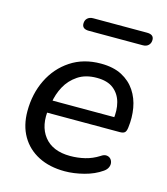

<svg xmlns="http://www.w3.org/2000/svg" viewBox="-105 -764 744 855"><g transform="rotate(15 267.0 -336.5)"><path d="M272 9Q202 9 150.5 -17.5Q99 -44 71 -92.5Q43 -141 43 -207Q43 -287 75 -352.5Q107 -418 166 -457Q225 -496 305 -496Q363 -496 402 -475.5Q441 -455 464 -420.5Q487 -386 494.5 -342.5Q502 -299 496 -253Q494 -235 487 -229Q480 -223 465 -223H114L122 -281H440L422 -267Q429 -313 419 -349.5Q409 -386 381 -408Q353 -430 304 -430Q252 -430 217 -406.5Q182 -383 162.5 -347Q143 -311 137 -270L132 -245Q119 -162 158 -112.5Q197 -63 278 -63Q313 -63 346 -71Q379 -79 409 -98Q423 -108 434.5 -107Q446 -106 453 -99Q460 -92 462 -81.5Q464 -71 459 -59.5Q454 -48 441 -39Q407 -15 360.5 -3Q314 9 272 9ZM215 -623Q183 -623 183 -648Q183 -664 193 -673Q203 -682 219 -682H467Q499 -682 499 -657Q499 -642 489.5 -632.5Q480 -623 463 -623Z"/></g></svg>

Font: Nunito Medium
Style: Italic
Weight: 500
Designer: Vernon Adams
Foundry: Vernon Adams
Version: Version 3.601